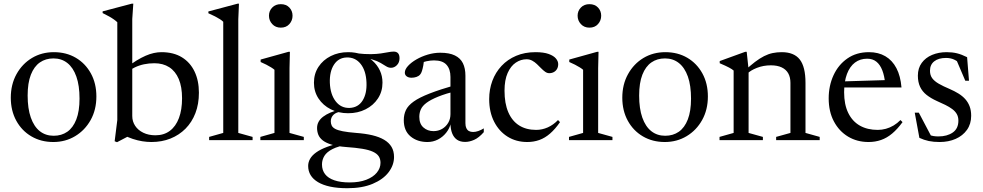

<svg xmlns="http://www.w3.org/2000/svg" viewBox="-20 -740 5190 1014"><path d="M263.5 -23Q305 -23 335.5 -44.2Q366 -65.5 383 -109.2Q400 -153 400 -219Q400 -288.5 383.2 -335.8Q366.5 -383 335.8 -407.2Q305 -431.5 262.5 -431.5Q221 -431.5 190.5 -410.2Q160 -389 143 -345.5Q126 -302 126 -235.5Q126 -166.5 142.8 -119Q159.5 -71.5 190.2 -47.2Q221 -23 263.5 -23ZM261.5 10Q196.5 10 145.8 -19.8Q95 -49.5 66 -102.5Q37 -155.5 37 -224Q37 -294 67.2 -348.5Q97.5 -403 148.8 -433.8Q200 -464.5 264.5 -464.5Q330 -464.5 380.5 -434.8Q431 -405 460 -352.2Q489 -299.5 489 -230.5Q489 -160.5 458.8 -106.2Q428.5 -52 377 -21Q325.5 10 261.5 10Z M628.5 -29 684 -34 598 11 585.5 6 599.5 -106V-622.5Q593 -629 582.2 -636.8Q571.5 -644.5 556.5 -653Q541.5 -661.5 522 -671V-680L675.5 -720.5H684L678.5 -639.5V-127.5Q678.5 -98.5 693.8 -75.5Q709 -52.5 736.8 -39Q764.5 -25.5 801 -25.5Q845.5 -25.5 877 -49Q908.5 -72.5 925 -116.5Q941.5 -160.5 941.5 -221Q941.5 -281.5 924 -322.8Q906.5 -364 873.8 -385Q841 -406 795.5 -406Q766.5 -406 740.5 -400.5Q714.5 -395 691.5 -383.8Q668.5 -372.5 648 -354L645.5 -381Q674.5 -404 700.2 -419.8Q726 -435.5 748.8 -445.5Q771.5 -455.5 792.5 -460Q813.5 -464.5 832.5 -464.5Q896.5 -464.5 940.5 -437.5Q984.5 -410.5 1007.5 -362.2Q1030.5 -314 1030.5 -250.5Q1030.5 -190.5 1012 -142.5Q993.5 -94.5 959.8 -60.5Q926 -26.5 880.2 -8.2Q834.5 10 779.5 10Q756 10 731.2 6Q706.5 2 680.8 -6.5Q655 -15 628.5 -29Z M1238.5 -38 1314 -17V0H1084.5V-17L1159 -38V-625Q1152.5 -631.5 1141.8 -638.5Q1131 -645.5 1115.5 -653.5Q1100 -661.5 1080.5 -670V-679.5L1234.5 -720.5H1242L1238.5 -638Z M1463 -594Q1435 -594 1417.8 -612.8Q1400.5 -631.5 1400.5 -657Q1400.5 -682.5 1417.8 -700.2Q1435 -718 1463 -718Q1491.5 -718 1508.2 -700.2Q1525 -682.5 1525 -657Q1525 -631.5 1508.2 -612.8Q1491.5 -594 1463 -594ZM1511 -466.5 1509 -380V-38L1584.5 -17V0H1355V-17L1429.5 -38V-371.5Q1424 -376.5 1412.5 -383.8Q1401 -391 1386.5 -398.5Q1372 -406 1356.5 -412.5V-425.5L1504 -466.5Z M1814.5 254Q1763 254 1724.2 245.8Q1685.5 237.5 1659.5 222Q1633.5 206.5 1620.5 185Q1607.5 163.5 1607.5 136.5Q1607.5 116.5 1617.8 98.5Q1628 80.5 1650 64.8Q1672 49 1707.2 35.8Q1742.5 22.5 1792.5 12H1820.5V23Q1767 31.5 1736.5 47Q1706 62.5 1693.2 83.2Q1680.5 104 1680.5 128.5Q1680.5 158.5 1696.8 179.8Q1713 201 1745.8 212.2Q1778.5 223.5 1827 223.5Q1877.5 223.5 1914 209.5Q1950.5 195.5 1970 171.8Q1989.5 148 1989.5 120Q1989.5 99.5 1980 85.2Q1970.5 71 1949.2 61.2Q1928 51.5 1893.5 45.8Q1859 40 1808.5 36.5Q1762 33 1732 24Q1702 15 1685 1.8Q1668 -11.5 1661.2 -28.2Q1654.5 -45 1654.5 -64Q1654.5 -99.5 1687 -124Q1719.5 -148.5 1774.5 -161L1785.5 -151Q1755.5 -148 1741.2 -133.8Q1727 -119.5 1727 -99.5Q1727 -87 1731.8 -77Q1736.5 -67 1750 -59.5Q1763.5 -52 1790.2 -46.8Q1817 -41.5 1861 -38Q1909 -34.5 1946 -25.8Q1983 -17 2008.8 -1.8Q2034.5 13.5 2047.8 35.8Q2061 58 2061 89Q2061 132 2032.2 169.8Q2003.5 207.5 1948.2 230.8Q1893 254 1814.5 254ZM1818.5 -142Q1768 -142 1727 -162.8Q1686 -183.5 1662 -220Q1638 -256.5 1638 -303Q1638 -350.5 1662 -387Q1686 -423.5 1727 -444Q1768 -464.5 1818.5 -464.5Q1857 -464.5 1890 -452.8Q1923 -441 1947.8 -419Q1972.5 -397 1986.2 -367.8Q2000 -338.5 2000 -303.5Q2000 -256.5 1976 -220Q1952 -183.5 1911 -162.8Q1870 -142 1818.5 -142ZM1826.5 -170Q1871.5 -172 1894.8 -208.8Q1918 -245.5 1915.5 -304.5Q1913 -366.5 1884.8 -402.2Q1856.5 -438 1810.5 -436.5Q1767.5 -435 1743.8 -398.5Q1720 -362 1722 -302.5Q1724.5 -241.5 1752.8 -205Q1781 -168.5 1826.5 -170ZM1881 -434.5 1863.5 -458.5Q1907 -453.5 1938.2 -454Q1969.5 -454.5 1991.5 -457.8Q2013.5 -461 2029.8 -464.2Q2046 -467.5 2059.5 -467.5Q2074 -467.5 2082 -459Q2090 -450.5 2090 -432.5Q2090 -410 2076.2 -396Q2062.5 -382 2045 -382Q2032 -382 2019.5 -389.8Q2007 -397.5 1990.2 -407.5Q1973.5 -417.5 1947.2 -425.5Q1921 -433.5 1881 -434.5Z M2389 -292 2396.5 -261.5Q2333.5 -245.5 2294 -229.5Q2254.5 -213.5 2232.8 -197.2Q2211 -181 2202.8 -162.8Q2194.5 -144.5 2194.5 -123Q2194.5 -86 2216.2 -66.8Q2238 -47.5 2269.5 -47.5Q2294.5 -47.5 2314.8 -59.2Q2335 -71 2347 -91.2Q2359 -111.5 2359 -137V-333.5Q2359 -374.5 2338.2 -397.8Q2317.5 -421 2272 -421Q2253.5 -421 2232.2 -416.5Q2211 -412 2194 -403.5L2220 -425.5Q2218.5 -410 2215.5 -394Q2212.5 -378 2208.5 -365.2Q2204.5 -352.5 2198.5 -346Q2191 -337.5 2178.8 -333.5Q2166.5 -329.5 2153.5 -329.5Q2137.5 -329.5 2127.8 -336.8Q2118 -344 2118 -356.5Q2118 -373.5 2135 -392Q2152 -410.5 2179.2 -426.2Q2206.5 -442 2239.5 -451.8Q2272.5 -461.5 2305 -461.5Q2353 -461.5 2382.2 -447.2Q2411.5 -433 2424.8 -406Q2438 -379 2438 -340.5V-89.5Q2438 -73.5 2442.8 -63.2Q2447.5 -53 2456.5 -48Q2465.5 -43 2478.5 -43Q2491.5 -43 2506 -48Q2520.5 -53 2535 -62V-42Q2509 -12.5 2484.2 -1.5Q2459.5 9.5 2436.5 9.5Q2410.5 9.5 2393.5 -2.2Q2376.5 -14 2368 -35.8Q2359.5 -57.5 2359 -87.5L2361.5 -91Q2354.5 -61.5 2336.2 -38.8Q2318 -16 2292.5 -3Q2267 10 2237.5 10Q2183.5 10 2148 -19.8Q2112.5 -49.5 2112.5 -105.5Q2112.5 -135 2123.8 -158.8Q2135 -182.5 2164.8 -203.8Q2194.5 -225 2249 -246.2Q2303.5 -267.5 2389 -292Z M2808 -464.5Q2851 -464.5 2877.5 -455Q2904 -445.5 2916 -431Q2928 -416.5 2928 -401.5Q2928 -387 2922 -376.2Q2916 -365.5 2905.2 -359.5Q2894.5 -353.5 2880.5 -353.5Q2869.5 -353.5 2859 -361Q2848.5 -368.5 2837.8 -379.5Q2827 -390.5 2815.5 -401.5Q2804 -412.5 2790.5 -419.8Q2777 -427 2761 -427Q2730.5 -427 2704 -409.2Q2677.5 -391.5 2661 -354.5Q2644.5 -317.5 2644.5 -261Q2644.5 -193.5 2664.5 -147.2Q2684.5 -101 2721.8 -77.5Q2759 -54 2811.5 -54Q2843 -54 2872.8 -67.2Q2902.5 -80.5 2927 -106L2937.5 -95Q2912 -58 2885.2 -34.8Q2858.5 -11.5 2828.8 -0.8Q2799 10 2764.5 10Q2706 10 2660.8 -18.2Q2615.5 -46.5 2589.5 -97.5Q2563.5 -148.5 2563.5 -216.5Q2563.5 -268 2580.2 -313Q2597 -358 2628.8 -392Q2660.5 -426 2705.8 -445.2Q2751 -464.5 2808 -464.5Z M3093 -594Q3065 -594 3047.8 -612.8Q3030.5 -631.5 3030.5 -657Q3030.5 -682.5 3047.8 -700.2Q3065 -718 3093 -718Q3121.5 -718 3138.2 -700.2Q3155 -682.5 3155 -657Q3155 -631.5 3138.2 -612.8Q3121.5 -594 3093 -594ZM3141 -466.5 3139 -380V-38L3214.5 -17V0H2985V-17L3059.5 -38V-371.5Q3054 -376.5 3042.5 -383.8Q3031 -391 3016.5 -398.5Q3002 -406 2986.5 -412.5V-425.5L3134 -466.5Z M3493 -23Q3534.5 -23 3565 -44.2Q3595.5 -65.5 3612.5 -109.2Q3629.5 -153 3629.5 -219Q3629.5 -288.5 3612.8 -335.8Q3596 -383 3565.2 -407.2Q3534.5 -431.5 3492 -431.5Q3450.5 -431.5 3420 -410.2Q3389.5 -389 3372.5 -345.5Q3355.5 -302 3355.5 -235.5Q3355.5 -166.5 3372.2 -119Q3389 -71.5 3419.8 -47.2Q3450.5 -23 3493 -23ZM3491 10Q3426 10 3375.2 -19.8Q3324.5 -49.5 3295.5 -102.5Q3266.5 -155.5 3266.5 -224Q3266.5 -294 3296.8 -348.5Q3327 -403 3378.2 -433.8Q3429.5 -464.5 3494 -464.5Q3559.5 -464.5 3610 -434.8Q3660.5 -405 3689.5 -352.2Q3718.5 -299.5 3718.5 -230.5Q3718.5 -160.5 3688.2 -106.2Q3658 -52 3606.5 -21Q3555 10 3491 10Z M3933.5 -373V-38L4009 -17V0H3780V-17L3854.5 -38V-367.5Q3846.5 -374.5 3830.8 -383Q3815 -391.5 3781 -406V-417.5L3916 -466.5H3923.5ZM4079 -17 4154.5 -38V-302.5Q4154.5 -332 4143 -352.5Q4131.5 -373 4108.5 -384Q4085.5 -395 4051 -395Q4011.5 -395 3977.2 -381.5Q3943 -368 3926.5 -350.5L3911 -365Q3942 -393.5 3967.2 -412.8Q3992.5 -432 4015.2 -443.5Q4038 -455 4060.8 -459.8Q4083.5 -464.5 4108.5 -464.5Q4173.5 -464.5 4203.8 -425.8Q4234 -387 4234 -302.5V-38L4309 -17V0H4079Z M4569.5 -464.5Q4619 -464.5 4655.8 -443Q4692.5 -421.5 4714.2 -380Q4736 -338.5 4741 -278H4426.5L4427.5 -310L4690.5 -318L4655 -297.5Q4651 -339.5 4639.5 -369Q4628 -398.5 4608.5 -414.2Q4589 -430 4559.5 -430Q4522.5 -430 4495.2 -409.5Q4468 -389 4453 -349.2Q4438 -309.5 4438 -253Q4438 -188 4459.8 -143.5Q4481.5 -99 4521.2 -76.5Q4561 -54 4615.5 -54Q4637.5 -54 4658.5 -59.8Q4679.5 -65.5 4699.2 -77.2Q4719 -89 4735.5 -106L4746.5 -95Q4719.5 -58 4691.8 -34.8Q4664 -11.5 4633.2 -0.8Q4602.5 10 4567 10Q4506.5 10 4459 -18.5Q4411.5 -47 4384 -98.8Q4356.5 -150.5 4356.5 -220.5Q4356.5 -287 4382 -342.5Q4407.5 -398 4455.2 -431.2Q4503 -464.5 4569.5 -464.5Z M4979.5 -464.5Q5009.5 -464.5 5034 -458.5Q5058.5 -452.5 5087.5 -438L5097.5 -313.5H5078L5024 -440L5059.5 -397Q5038 -416.5 5019.2 -425.2Q5000.5 -434 4976 -434Q4936.5 -434 4914 -416.2Q4891.5 -398.5 4891.5 -366.5Q4891.5 -343 4903.2 -327Q4915 -311 4938 -297.8Q4961 -284.5 4995.5 -270Q5021 -259 5042 -246Q5063 -233 5077.8 -216.5Q5092.5 -200 5100.8 -178.5Q5109 -157 5109 -128.5Q5109 -85.5 5086.8 -54.2Q5064.5 -23 5027 -6.5Q4989.5 10 4942.5 10Q4910.5 10 4885.2 4.8Q4860 -0.5 4835.5 -12L4811 -145H4832.5L4905 -7.5L4856 -42.5Q4873 -33.5 4886.2 -28.2Q4899.5 -23 4911.5 -21.2Q4923.5 -19.5 4936 -19.5Q4982 -19.5 5011.8 -40.2Q5041.5 -61 5041.5 -103Q5041.5 -123 5033 -137.8Q5024.5 -152.5 5009 -164Q4993.5 -175.5 4972.8 -185.8Q4952 -196 4928 -206.5Q4896 -221 4873.5 -238.8Q4851 -256.5 4839.2 -281.5Q4827.5 -306.5 4827.5 -340.5Q4827.5 -380 4847.8 -407.8Q4868 -435.5 4902.5 -450Q4937 -464.5 4979.5 -464.5Z"/></svg>

Font: Newsreader 36pt
Style: Regular
Weight: 400
Designer: Hugues Gentile
Foundry: Production Type
Version: Version 1.003